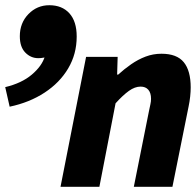

<svg xmlns="http://www.w3.org/2000/svg" viewBox="-63 -716 751 736"><path d="M169 0 267 -498H388L386 -430H390Q413 -451 439.5 -469.5Q466 -488 495 -499Q524 -510 556 -510Q615 -510 641.5 -477.5Q668 -445 668 -381Q668 -365 666 -346Q664 -327 660 -308L598 0H450L508 -290Q511 -305 513.5 -316Q516 -327 516 -337Q516 -360 505.5 -372Q495 -384 476 -384Q454 -384 431 -367.5Q408 -351 380 -320L318 0ZM-26 -307 -43 -382Q20 -397 59 -430Q98 -463 109 -500L131 -617L164 -518Q152 -510 128 -501.5Q104 -493 84 -493Q55 -493 34 -514.5Q13 -536 13 -577Q13 -628 46 -662Q79 -696 126 -696Q175 -696 203 -665Q231 -634 231 -576Q231 -509 198.5 -454Q166 -399 108 -361Q50 -323 -26 -307Z"/></svg>

Font: Source Code Pro ExtraBold
Style: Italic
Weight: 800
Italic angle: -11°
Monospace: yes
Designer: Paul D. Hunt, Teo Tuominen
Foundry: Adobe Systems Incorporated
Version: Version 1.016;hotconv 1.0.116;makeotfexe 2.5.65601